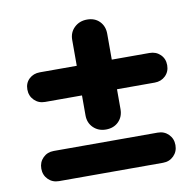

<svg xmlns="http://www.w3.org/2000/svg" viewBox="-68 -702 713 702"><g transform="rotate(-10 289.0 -351.0)"><path d="M96 -363Q72 -363 56 -379Q40 -395 40 -419Q40 -443 56 -458Q72 -473 96 -473H503Q527 -473 543 -457.5Q559 -442 559 -418Q559 -394 543 -378.5Q527 -363 503 -363ZM298 -225Q270 -225 251.5 -243Q233 -261 233 -289V-569Q233 -597 252 -615Q271 -633 299 -633Q328 -633 345.5 -615Q363 -597 363 -569V-289Q363 -261 345 -243Q327 -225 298 -225ZM96 -69Q72 -69 56 -85Q40 -101 40 -125Q40 -149 56 -165Q72 -181 96 -181H482Q506 -181 522 -165Q538 -149 538 -125Q538 -101 522 -85Q506 -69 482 -69Z"/></g></svg>

Font: zvoove
Style: Bold
Weight: 700
Designer: Vernon Adams (Nunito) & Andrew Paglinawan (Quicksand)
Foundry: zvoove
Version: Version 3.006